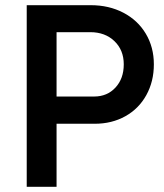

<svg xmlns="http://www.w3.org/2000/svg" viewBox="-20 -720 633 740"><path d="M83 -700H330Q400 -700 455.5 -671Q511 -642 542 -590Q573 -538 573 -472Q573 -406 544 -353.5Q515 -301 463 -272Q411 -243 345 -243H198V0H83ZM343 -348Q393 -348 425 -382.5Q457 -417 457 -472Q457 -527 421 -561.5Q385 -596 328 -596H198V-348Z"/></svg>

Font: Oak Sans SemiBold
Style: Regular
Weight: 600
Designer: Erik Kennedy, Walven
Foundry: Erik Kennedy, Walven
Version: Version 1.000